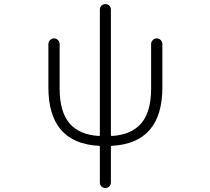

<svg xmlns="http://www.w3.org/2000/svg" viewBox="-20 -735 1040 951"><path d="M529.3 -66.4Q529.3 -61.5 534.2 -61.5Q629.9 -67.4 678.7 -123Q728.5 -180.7 728.5 -295.9V-517.6Q728.5 -528.3 736.8 -536.6Q745.1 -544.9 756.3 -544.9Q767.6 -544.9 775.9 -536.6Q784.2 -528.3 784.2 -517.6V-301.8Q784.2 -26.4 534.2 -12.7Q529.3 -12.7 529.3 -7.8V168.9Q529.3 180.7 521.5 188.5Q513.7 196.3 502 196.3Q490.2 196.3 482.4 188.5Q474.6 180.7 474.6 168.9V-7.8Q474.6 -12.7 469.7 -12.7Q219.7 -26.4 219.7 -301.8V-517.6Q219.7 -528.3 228 -536.6Q236.3 -544.9 247.6 -544.9Q258.8 -544.9 267.1 -536.6Q275.4 -528.3 275.4 -517.6V-295.9Q275.4 -180.7 325.2 -123Q374 -67.4 469.7 -61.5Q474.6 -61.5 474.6 -66.4V-687.5Q474.6 -699.2 482.4 -707Q490.2 -714.8 502 -714.8Q513.7 -714.8 521.5 -707Q529.3 -699.2 529.3 -687.5Z"/></svg>

Font: Rounded-L Mgen+ 1mn light
Style: Regular
Weight: 200
Designer: [Source Han Sans]
Ryoko NISHIZUKA  (kana & ideographs); Paul D. Hunt (Latin, Greek & Cyrillic); Wenlong ZHANG  (bopomofo
Version: Version 1.059.20150602